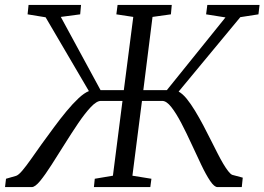

<svg xmlns="http://www.w3.org/2000/svg" viewBox="-56 -763 1078 783"><path d="M-35.5 0 -31.5 -34 10 -46Q20 -49.5 35.2 -67.5Q50.5 -85.5 70.5 -114Q90.5 -142.5 114 -175.5Q138.5 -209 164.2 -244Q190 -279 215.5 -309.8Q241 -340.5 264.2 -362.2Q287.5 -384 306.5 -391.5L130 -692.5L56.5 -704.5L60.5 -743H274.5L271 -704.5L192 -694L354 -395.5H449L487.5 -694L418.5 -704.5L423.5 -743H644.5L641 -704.5L566 -694L528.5 -395.5H624.5L863.5 -692L784.5 -704.5L789.5 -743H1002.5L998 -704.5L924 -693L672.5 -389.5Q689 -380.5 705.8 -359.8Q722.5 -339 739.5 -311Q756.5 -283 773.2 -251.5Q790 -220 805.5 -188.5Q818.5 -162.5 830.8 -138.5Q843 -114.5 854.2 -95.5Q865.5 -76.5 874.8 -64.8Q884 -53 891 -50L934 -38.5L930 0H831Q818 0 801 -25.2Q784 -50.5 764.8 -90.8Q745.5 -131 725 -175.8Q704.5 -220.5 683.5 -260.8Q662.5 -301 642.8 -326.2Q623 -351.5 605.5 -351.5H523L484 -46.5L561.5 -34L557 0H327L330.5 -34L404.5 -46.5L443.5 -351.5H355.5Q338 -351.5 314.2 -326.2Q290.5 -301 263.2 -260.8Q236 -220.5 208 -175.8Q180 -131 154.2 -90.8Q128.5 -50.5 107.8 -25.2Q87 0 73.5 0Z"/></svg>

Font: Merriweather 28pt Light
Style: Italic
Weight: 300
Italic angle: -7.8°
Version: Version 2.101